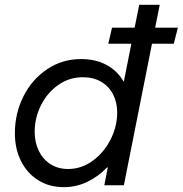

<svg xmlns="http://www.w3.org/2000/svg" viewBox="-20 -772 761 800"><path d="M429.2 -74.2H425.8Q388.7 -35.6 342.8 -13.9Q296.9 7.8 246.1 7.8Q185.1 7.8 138.9 -21.2Q92.8 -50.3 67.4 -101.3Q42 -152.3 42 -216.8Q42 -299.3 77.6 -370.4Q113.3 -441.4 176.3 -483.6Q239.3 -525.9 317.9 -525.9Q378.4 -525.9 423.8 -501.5Q469.2 -477.1 494.6 -432.6H496.1L527.3 -589.8H431.2L446.8 -656.7H541L560.1 -752H645.5L626.5 -656.7H721.2L704.1 -589.8H613.3L496.1 0H414.6ZM468.3 -302.7Q468.3 -345.7 450.9 -379.2Q433.6 -412.6 401.4 -431.4Q369.1 -450.2 325.2 -450.2Q269 -450.2 223.1 -418.2Q177.2 -386.2 150.9 -333.7Q124.5 -281.2 124.5 -222.7Q124.5 -179.2 141.4 -144Q158.2 -108.9 189.7 -88.4Q221.2 -67.9 264.2 -67.9Q319.3 -67.9 366.2 -102.1Q413.1 -136.2 440.7 -190.7Q468.3 -245.1 468.3 -302.7Z"/></svg>

Font: Reddit Sans Chocolate
Style: Italic
Weight: 400
Italic angle: -11.25°
Designer: Stephen Hutchings
Version: Version 1.013